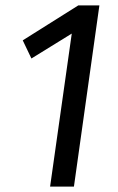

<svg xmlns="http://www.w3.org/2000/svg" viewBox="-20 -689 434 709"><path d="M253 0H165L245 -565L96 -473L64 -540L269 -669H347Z"/></svg>

Font: Fira Sans Condensed
Style: Italic
Weight: 400
Width: 3
Italic angle: -8°
Designer: bBox Type GmbH & Carrois Corporate GbR & Edenspiekermann AG
Foundry: bBox Type GmbH & Carrois Corporate GbR & Edenspiekermann AG
Version: Version 4.301